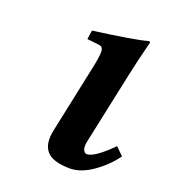

<svg xmlns="http://www.w3.org/2000/svg" viewBox="-94 -518 533 601"><g transform="rotate(20 173.0 -217.5)"><path d="M167 -320.8Q174.3 -358.4 172.1 -370.1Q169.9 -381.8 158.2 -382.8L118.2 -387.2L122.6 -417Q260.7 -435.5 299.8 -446.8Q306.6 -446.8 306.2 -443.8Q287.6 -371.1 277.3 -321.3L226.6 -83Q225.1 -74.7 225.3 -68.1Q225.6 -61.5 227.8 -57.1Q230 -52.7 232.9 -50.3Q235.8 -47.9 239.3 -47.9Q264.6 -47.9 320.3 -104L345.7 -79.1Q318.4 -41.5 279.3 -14.6Q240.2 12.2 205.6 12.2Q147.9 12.2 127.2 -11.7Q106.4 -35.6 116.7 -83Z"/></g></svg>

Font: Linux Libertine Slanted
Style: Semibold Slanted
Weight: 600
Designer: Philipp H. Poll
Foundry: Philipp H. Poll
Version: Version 5.1.1